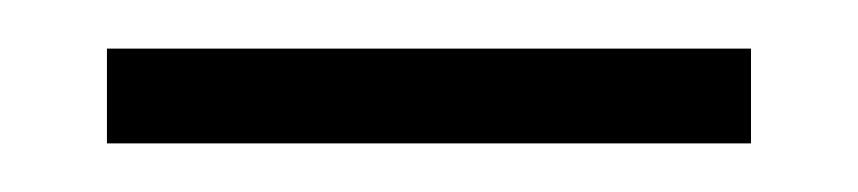

<svg xmlns="http://www.w3.org/2000/svg" viewBox="-20 10 353 79"><path d="M24 69V30H289V69Z"/></svg>

Font: Inconsolata ExtraCondensed Light
Style: Regular
Weight: 300
Width: 2
Monospace: yes
Designer: Raph Levien, Cyreal, Brenton Simpson
Foundry: Raph Levien, Cyreal, Google
Version: Version 3.100; ttfautohint (v1.8.4.7-5d5b)